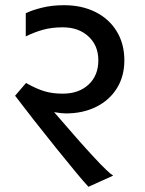

<svg xmlns="http://www.w3.org/2000/svg" viewBox="-20 -678 556 738"><path d="M188 -247Q381 -22 415 -3L320 40Q289 7 196.5 -108Q104 -223 38 -310L80 -359Q119 -337 150 -327.5Q181 -318 221 -318Q283 -318 320.5 -353Q358 -388 358 -446Q358 -503 320 -538Q282 -573 221 -573Q179 -573 145 -563.5Q111 -554 79 -538V-627Q103 -639 141.5 -648.5Q180 -658 226 -658Q295 -658 347.5 -631.5Q400 -605 429 -557Q458 -509 458 -446Q458 -385 429.5 -339Q401 -293 350 -267.5Q299 -242 233 -242Q216 -242 188 -247Z"/></svg>

Font: Madhuban
Style: Regular
Weight: 400
Designer: jaikishan Patel
Foundry: MagicType
Version: Version 1.000